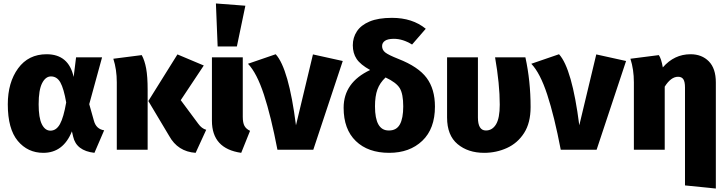

<svg xmlns="http://www.w3.org/2000/svg" viewBox="-20 -864 4195 1108"><path d="M525 18Q420 6 402 -76L395 -106Q345 18 230 18Q140 18 82.5 -51Q25 -120 25 -262Q25 -388 84.5 -469.5Q144 -551 249 -551Q376 -551 405 -420L419 -533H569L495 -263Q509 -215 522 -167Q535 -119 581 -112ZM271 -110Q305 -110 326 -148Q347 -186 362 -273Q348 -353 328.5 -388Q309 -423 274 -423Q243 -423 223 -384Q203 -345 203 -262Q203 -184 221.5 -147Q240 -110 271 -110Z M1109 18Q1006 11 956 -80L836 -281L1004 -550L1156 -486L1023 -286L1124 -150Q1144 -122 1170 -115ZM832 0H654V-389Q654 -463 634 -525L798 -546Q815 -515 823.5 -468.5Q832 -422 832 -347Z M1372 18Q1203 -6 1203 -167V-533H1381V-190Q1381 -156 1390.5 -138Q1400 -120 1423 -109ZM1347 -596H1236L1226 -844L1396 -831Z M1788 0H1581Q1544 -193 1503 -318Q1462 -443 1411 -496L1571 -551Q1646 -469 1688 -141L1786 -550L1958 -512Z M2226 18Q2104 18 2033.5 -50Q1963 -118 1963 -242Q1963 -388 2116 -460Q2060 -491 2038 -524Q2016 -557 2016 -603Q2016 -647 2039.5 -683Q2063 -719 2113 -740Q2163 -761 2242 -761Q2360 -761 2437 -698L2358 -607Q2305 -640 2253 -640Q2218 -640 2201.5 -628.5Q2185 -617 2185 -598Q2185 -576 2203 -561.5Q2221 -547 2279 -524Q2394 -479 2442 -414.5Q2490 -350 2490 -249Q2490 -121 2417 -51.5Q2344 18 2226 18ZM2225 -111Q2268 -111 2287.5 -146Q2307 -181 2307 -250Q2307 -322 2287 -355Q2267 -388 2205 -417Q2172 -386 2158 -347.5Q2144 -309 2144 -250Q2144 -111 2223 -111Z M2774 18Q2681 18 2620.5 -32.5Q2560 -83 2560 -186V-533H2738V-186Q2738 -111 2784 -111Q2821 -111 2842.5 -146.5Q2864 -182 2864 -260Q2864 -378 2837 -533H3012Q3042 -396 3042 -246Q3042 -155 3004.5 -96.5Q2967 -38 2905.5 -10Q2844 18 2774 18Z M3423 0H3216Q3179 -193 3138 -318Q3097 -443 3046 -496L3206 -551Q3281 -469 3323 -141L3421 -550L3593 -512Z M4111 224 3933 206V-359Q3933 -392 3923.5 -406.5Q3914 -421 3893 -421Q3852 -421 3816 -364V0H3638V-389Q3638 -463 3618 -525L3782 -546Q3796 -526 3805 -475Q3871 -551 3965 -551Q4030 -551 4070.5 -510Q4111 -469 4111 -388Z"/></svg>

Font: Trujillo ExtraBold
Style: Regular
Weight: 800
Designer: Fira Sans original fonts by bBox Type GmbH, Carrois Corporate GbR, & Edenspiekermann AG / Changes by Cristiano Sobral
Foundry: Fira Sans original fonts by bBox Type GmbH, Carrois Corporate GbR, & Edenspiekermann AG / Changes by Cristiano Sobral
Version: Version 4.301;July 28, 2020;FontCreator 13.0.0.2655 64-bit